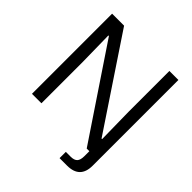

<svg xmlns="http://www.w3.org/2000/svg" viewBox="-232 -899 1235 1235"><g transform="rotate(45 385.5 -281.0)"><path d="M84 0V-729H193L604 -113H609L605 -360V-729H687V51Q687 167 570 167H502V110H546Q578 110 592 95Q606 80 606 45V0H582L171 -613H166L170 -379V0Z"/></g></svg>

Font: Mona Sans
Style: Regular
Weight: 400
Designer: Deni Anggara
Foundry: GitHub
Version: Version 2.000;Glyphs 3.2.3 (3260)